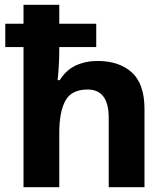

<svg xmlns="http://www.w3.org/2000/svg" viewBox="-20 -780 697 800"><path d="M227 -760V-681H381V-584H227V-575Q227 -535 224.5 -498Q222 -461 220 -446H229Q255 -488 295.5 -507Q336 -526 387 -526Q476 -526 529 -478.5Q582 -431 582 -326V0H433V-289Q433 -407 345 -407Q278 -407 252.5 -360.5Q227 -314 227 -227V0H78V-584H2V-681H78V-760Z"/></svg>

Font: Noto Sans New Tai Lue
Style: Bold
Weight: 700
Version: Version 2.003